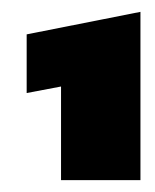

<svg xmlns="http://www.w3.org/2000/svg" viewBox="-20 -674 262 324"><path d="M83 -528 25 -517V-616L217 -654V-370H83Z"/></svg>

Font: Kanit Bold
Style: Regular
Weight: 700
Designer: Katatrad Team
Foundry: CadsonDemak
Version: Version 1.000